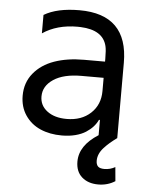

<svg xmlns="http://www.w3.org/2000/svg" viewBox="-54 -598 671 855"><g transform="rotate(5 281.5 -170.0)"><path d="M486.5 129.3 492.2 191.8Q458.8 213.1 416.9 213.1Q371.8 213.1 343.9 188.6Q316.1 164.1 316.1 119.3Q316.1 47.2 399.9 -5.7V-73.9H395.6Q387.8 -57.2 375 -43Q362.2 -28.8 343.2 -16.5Q324.2 -4.3 296.9 2.8Q269.5 9.9 236.5 9.9Q182.5 9.9 140.3 -8.5Q98 -27 72.8 -64.3Q47.6 -101.6 47.6 -152Q47.6 -210.2 81.9 -252.1Q116.1 -294 173.7 -314.3Q231.2 -334.5 305.4 -334.5H399.9V-347.3Q399.9 -386.7 395.6 -403.8Q378.6 -474.1 278.8 -478.3Q272 -478.7 264.9 -478.7Q172.6 -478.7 108.7 -435.4V-517.8Q166.9 -552.6 267 -552.6Q483.7 -552.6 483.7 -336.6V0Q465.2 13.5 452.4 24.5Q439.6 35.5 426.8 49.4Q414.1 63.2 407.7 77.9Q401.3 92.7 401.3 108Q401.3 125 409.6 133.5Q418 142 438.2 142Q464.1 142 486.5 129.3ZM251.4 -65.3Q317.8 -65.3 358.8 -103.5Q399.9 -141.7 399.9 -203.1V-262.1H301.1Q221.2 -262.1 176.3 -232.2Q131.4 -202.4 131.4 -155.5Q131.4 -115.1 164.4 -90.2Q197.4 -65.3 251.4 -65.3Z"/></g></svg>

Font: TID UI
Style: Regular
Weight: 400
Designer: The TID Project Authors
Foundry: Bakken & Bæck
Version: Version 1.001;hotconv 1.0.109;makeotfexe 2.5.65596